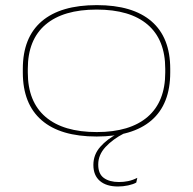

<svg xmlns="http://www.w3.org/2000/svg" viewBox="-20 -508 736 732"><path d="M430 203Q385.5 203 360.8 181.8Q336 160.5 336 121V120.5Q336 81.5 362.5 51.5Q389 21.5 429 1.5L454 -4V0Q410 22.5 382.2 52.5Q354.5 82.5 354.5 119V120Q354.5 155 376 170.5Q397.5 186 433.5 186Q451.5 186 468.5 182.5Q485.5 179 503.5 170L499.5 188Q488.5 194.5 468.8 198.8Q449 203 430 203ZM348.5 12.5Q210 12.5 138.5 -49.8Q67 -112 67 -231.5V-245.5Q67 -365 139 -426.8Q211 -488.5 349 -488.5Q486 -488.5 557.5 -426.8Q629 -365 629 -245.5V-231.5Q629 -111 557.5 -49.2Q486 12.5 348.5 12.5ZM349 -4.5Q475.5 -4.5 542.8 -62.5Q610 -120.5 610 -231.5V-245.5Q610 -356.5 543 -414Q476 -471.5 348.5 -471.5Q221 -471.5 153.5 -414Q86 -356.5 86 -245.5V-231.5Q86 -120.5 153.5 -62.5Q221 -4.5 349 -4.5Z"/></svg>

Font: Anek Latin Expanded Thin
Style: Regular
Weight: 250
Width: 7
Designer: Yesha Goshar
Foundry: Ek Type
Version: Version 1.003